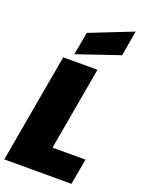

<svg xmlns="http://www.w3.org/2000/svg" viewBox="-183 -1089 871 1171"><g transform="rotate(20 253.0 -503.5)"><path d="M125 -708H347.2L252 -168H465.8L436 0H0ZM209 -897 486.8 -1006.8 458 -842.8 182.1 -749Z"/></g></svg>

Font: SVN-Poppins Black
Style: Italic
Weight: 900
Italic angle: -10°
Designer: Ninad Kale (Devanagari), Jonny Pinhorn (Latin)
Foundry: Indian Type Foundry
Version: Version 3.002 2017